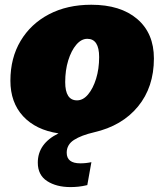

<svg xmlns="http://www.w3.org/2000/svg" viewBox="-20 -552 686 801"><path d="M273.9 228.5Q215.3 228.5 176.5 203.4Q137.7 178.2 137.7 126.5Q137.7 46.9 224.1 4.4Q129.4 -9.8 76.4 -67.1Q23.4 -124.5 23.4 -215.3Q23.4 -310.1 65.9 -381.3Q108.4 -452.6 184.3 -492.4Q260.3 -532.2 360.8 -532.2Q482.9 -532.2 552.5 -472.7Q622.1 -413.1 622.1 -308.1Q622.1 -188.5 555.7 -107.7Q489.3 -26.9 372.1 0Q319.3 12.2 288.8 31.7Q258.3 51.3 258.3 85Q258.3 129.4 314.9 129.4Q338.9 129.4 361.3 124.5L344.2 220.2Q323.7 225.1 306.9 226.8Q290 228.5 273.9 228.5ZM301.3 -133.3Q326.7 -133.3 347.4 -158Q368.2 -182.6 380.9 -223.6Q393.6 -264.6 393.6 -314Q393.6 -390.1 344.2 -390.1Q319.3 -390.1 298.3 -365.5Q277.3 -340.8 264.6 -299.8Q252 -258.8 252 -209.5Q252 -133.3 301.3 -133.3Z"/></svg>

Font: Bevan
Style: Italic
Weight: 400
Italic angle: -10°
Designer: Vernon Adams
Foundry: Vernon Adams
Version: Version 2.100; ttfautohint (v1.8.3)